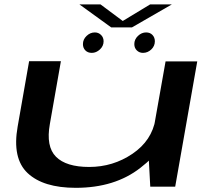

<svg xmlns="http://www.w3.org/2000/svg" viewBox="-20 -872 1009 897"><path d="M682 0H798.5L901.5 -585H753.5L674.5 -139.5ZM264.5 -586H116L62.5 -281Q36 -132 109.2 -63.2Q182.5 5.5 334 5.5Q516.5 5.5 635.8 -87.8Q755 -181 769 -262.5L706.5 -315.5Q689.5 -215 598.8 -153.5Q508 -92 396.5 -92Q289 -92 241.5 -139.8Q194 -187.5 213 -293ZM409 -625Q429.5 -625 446.8 -641Q464 -657 464 -679Q464 -697 452 -708.8Q440 -720.5 423 -720.5Q401.5 -720.5 384.5 -704.2Q367.5 -688 367.5 -666Q367.5 -648 378.8 -636.5Q390 -625 409 -625ZM648 -625Q670 -625 686.8 -641Q703.5 -657 703.5 -679Q703.5 -697 692.2 -708.8Q681 -720.5 662.5 -720.5Q641.5 -720.5 624.5 -704.2Q607.5 -688 607.5 -666Q607.5 -648 619.2 -636.5Q631 -625 648 -625ZM499.5 -744H596.5L783 -851.5H681.5L553.5 -774L449.5 -851.5H351Z"/></svg>

Font: Anybody ExtraExpanded Medium
Style: Italic
Weight: 500
Width: 8
Italic angle: -10°
Version: Version 1.113;gftools[0.9.25]